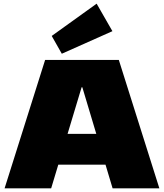

<svg xmlns="http://www.w3.org/2000/svg" viewBox="-20 -1027 894 1047"><path d="M226 -700H628L849 0H594L429 -551H425L259 0H5ZM250 -297H604V-129H250ZM593 -857 317 -734 262 -831 507 -1007Z"/></svg>

Font: Pathway Extreme 8pt Thin 12pt Black
Style: Regular
Weight: 900
Version: Version 1.001;gftools[0.9.26]